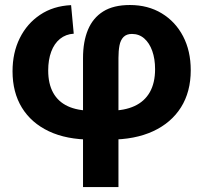

<svg xmlns="http://www.w3.org/2000/svg" viewBox="-20 -554 824 778"><path d="M316.4 204.1V-318.8Q316.4 -385.3 336.4 -433.3Q356.4 -481.4 398.2 -507.6Q439.9 -533.7 506.3 -533.7Q579.6 -533.7 635.3 -500Q690.9 -466.3 721.9 -407Q752.9 -347.7 752.9 -269.5Q752.9 -182.1 713.4 -119.1Q673.8 -56.2 600.3 -22.2Q526.9 11.7 425.3 11.7H350.6Q249.5 11.7 178.2 -22Q106.9 -55.7 68.8 -117.7Q30.8 -179.7 30.8 -265.1Q30.8 -340.3 60.1 -399.4Q89.4 -458.5 142.6 -494.1Q195.8 -529.8 268.1 -533.2L278.8 -417.5Q246.6 -415.5 223.1 -396.5Q199.7 -377.4 187.5 -344.5Q175.3 -311.5 175.3 -268.6Q175.3 -214.8 195.3 -178.5Q215.3 -142.1 254.4 -123.8Q293.5 -105.5 350.6 -105.5H425.3Q484.4 -105.5 525.1 -124.3Q565.9 -143.1 587.2 -180.7Q608.4 -218.3 608.4 -273.9Q608.4 -315.4 596.9 -347.7Q585.4 -379.9 564.5 -398.2Q543.5 -416.5 514.6 -416.5Q492.7 -416.5 480.5 -404.1Q468.3 -391.6 464.1 -369.6Q460 -347.7 460 -319.3V204.1Z"/></svg>

Font: Inter 28pt
Style: Bold
Weight: 700
Designer: Rasmus Andersson
Foundry: rsms
Version: Version 4.001;git-66647c0bb